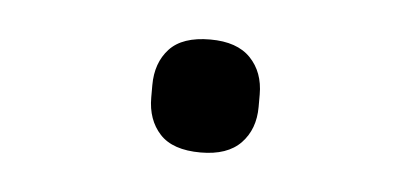

<svg xmlns="http://www.w3.org/2000/svg" viewBox="-25 -391 367 171"><g transform="rotate(5 158.0 -305.5)"><path d="M158 -255Q133 -255 121.5 -267.5Q110 -280 110 -300V-311Q110 -331 121.5 -343.5Q133 -356 158 -356Q182 -356 194 -343.5Q206 -331 206 -311V-300Q206 -280 194 -267.5Q182 -255 158 -255Z"/></g></svg>

Font: IBM Plex Sans Devanagari Light
Style: Regular
Weight: 300
Designer: Mike Abbink, Paul van der Laan, Pieter van Rosmalen, Erin McLaughlin
Foundry: Bold Monday
Version: Version 1.1